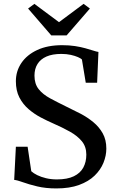

<svg xmlns="http://www.w3.org/2000/svg" viewBox="-20 -992 620 1022"><path d="M280 11Q223 11 178.2 0.2Q133.5 -10.5 102.5 -21.8Q71.5 -33 55.5 -34.5L64.5 -211H127L146.5 -80.5Q158.5 -69.5 178.2 -59.8Q198 -50 224.8 -43.5Q251.5 -37 283 -37Q338.5 -37 373 -53.8Q407.5 -70.5 423.5 -100.2Q439.5 -130 439.5 -169Q439.5 -211 416 -239.8Q392.5 -268.5 352.5 -291Q312.5 -313.5 262 -335.5Q231 -349 196.8 -367Q162.5 -385 132.2 -411Q102 -437 83.2 -473.2Q64.5 -509.5 64.5 -559.5Q64.5 -613.5 94 -657Q123.5 -700.5 178.5 -726Q233.5 -751.5 310.5 -751.5Q348 -751.5 379 -746.8Q410 -742 434.2 -735.2Q458.5 -728.5 476 -722.8Q493.5 -717 504 -715.5L497 -551.5H436.5L416 -675.5Q410 -681.5 394.5 -688.2Q379 -695 356.5 -700Q334 -705 306.5 -705Q259 -705 227.2 -691Q195.5 -677 179.5 -651.2Q163.5 -625.5 163.5 -589.5Q163.5 -545.5 185.8 -517.5Q208 -489.5 247.5 -468.2Q287 -447 337 -422.5Q372 -406 408.8 -386.8Q445.5 -367.5 476.5 -342Q507.5 -316.5 526.8 -282.2Q546 -248 546 -201Q546 -163.5 530.8 -125.8Q515.5 -88 483.5 -57Q451.5 -26 401 -7.5Q350.5 11 280 11ZM253 -803.5 129.5 -946.5 163 -971.5 294 -874 425 -971.5 458.5 -946.5 334.5 -803.5Z"/></svg>

Font: Merriweather 48pt
Style: Regular
Weight: 400
Version: Version 2.100